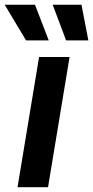

<svg xmlns="http://www.w3.org/2000/svg" viewBox="-52 -785 391 805"><path d="M21.5 0 111.8 -545.9H239.7L149.4 0ZM57.1 -615.7 -32.2 -765.1H94.7L152.3 -615.7ZM225.1 -615.7 168.9 -765.1H289.6L318.4 -615.7Z"/></svg>

Font: Inter Semi Bold
Style: Italic
Weight: 600
Italic angle: -9.39999°
Designer: Rasmus Andersson
Foundry: rsms
Version: Version 4.000;git-3c8e0fc